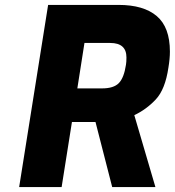

<svg xmlns="http://www.w3.org/2000/svg" viewBox="-20 -762 712 782"><path d="M176 -742H463Q565 -742 618.5 -696.5Q672 -651 672 -552Q672 -523 666 -487Q653 -398 614.5 -357Q576 -316 527 -293L613 0H437L369 -265H273L231 0H58ZM396 -402Q443 -402 464 -423.5Q485 -445 493 -498Q495 -509 495 -528Q495 -587 429 -587H324L295 -402Z"/></svg>

Font: Exo ExtraBold
Style: Italic
Weight: 800
Italic angle: -9°
Designer: Natanael Gama
Foundry: Natanael Gama
Version: Version 1.500; ttfautohint (v1.6)